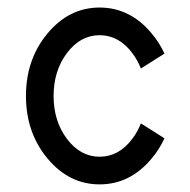

<svg xmlns="http://www.w3.org/2000/svg" viewBox="-20 -479 505 509"><path d="M244.1 9.8Q163.1 9.8 106 -58.8Q48.8 -127.4 48.8 -224.6Q48.8 -321.8 106 -390.4Q163.1 -459 244.1 -459Q325.2 -459 382.3 -390.1Q402.8 -365.7 416 -336.9L353.5 -297.4Q344.7 -319.8 330.6 -338.4Q294.9 -385.7 244.1 -385.7Q193.4 -385.7 157.7 -338.6Q122.1 -291.5 122.1 -224.6Q122.1 -157.7 157.7 -110.6Q193.4 -63.5 244.1 -63.5Q294.9 -63.5 330.6 -110.8Q344.7 -129.4 353.5 -151.9L416 -112.3Q402.8 -83.5 382.3 -59.1Q325.2 9.8 244.1 9.8Z"/></svg>

Font: Catrinity
Style: Regular
Weight: 400
Designer: Alexander Lange
Foundry: High-Logic / Made with FontCreator
Version: Version 2.090;May 20, 2024;FontCreator 15.0.0.2974 64-bit